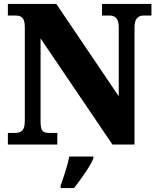

<svg xmlns="http://www.w3.org/2000/svg" viewBox="-20 -734 797 975"><path d="M20 0H271V-59H231C198 -59 186 -66 186 -120V-539L551 0H663V-594C663 -639 681 -655 709 -655H749V-714H498V-655H538C563 -655 583 -641 583 -598V-245L266 -714H20V-655H59C84 -655 106 -648 106 -598V-120C106 -66 85 -59 51 -59H20ZM288 208V221H356C390 177 437 113 454 71V61H332C324 103 302 170 288 208Z"/></svg>

Font: Noto Serif Tamil SemiCondensed Black
Style: Italic
Weight: 900
Width: 4
Italic angle: -12°
Designer: Indian Type Foundry, Tom Grace, and the Monotype Design Team
Foundry: Monotype Imaging Inc.
Version: Version 2.003